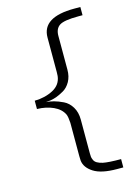

<svg xmlns="http://www.w3.org/2000/svg" viewBox="-141 -826 808 1124"><g transform="rotate(-15 262.5 -264.0)"><path d="M62 -238.8V-289.1Q125 -290 174.1 -315.9Q223.1 -341.8 229 -394L230 -418V-627Q230 -750 424.8 -750H461.9V-700.2H437Q349.1 -700.2 321.5 -681.6Q293.9 -663.1 293.9 -620.1V-415Q293.9 -374 276.9 -343.5Q259.8 -313 233.4 -298.1Q207 -283.2 188.5 -276.6Q169.9 -270 151.9 -267.1L123 -264.2Q145 -263.2 169.9 -256.6Q194.8 -250 224.9 -235.6Q254.9 -221.2 274.4 -189.2Q293.9 -157.2 293.9 -112.8V91.8Q293.9 106.9 294.9 114Q295.9 121.1 301 133.1Q306.2 145 319.1 152.6Q332 160.2 353 165Q386.2 171.9 461.9 171.9V222.2H424.8Q329.6 222.2 282.7 192.1Q235.8 162.1 231 119.1Q230 110.4 230 91.8V-109.9Q228 -146 221.2 -162.1Q204.1 -198.2 160.6 -218Q117.2 -237.8 62 -238.8Z"/></g></svg>

Font: CMU Bright
Style: Roman
Weight: 500
Version: Version 0.7.0